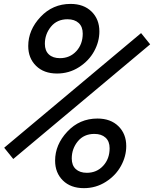

<svg xmlns="http://www.w3.org/2000/svg" viewBox="-20 -947 784 977"><path d="M460.3 -265.6Q406.9 -265.6 376 -227.9Q345.1 -190.1 345.1 -140.6Q345.1 -105.5 365.6 -86.6Q386.1 -67.7 421.9 -67.7Q472 -67.7 504.9 -103.2Q537.8 -138.7 537.8 -192.7Q537.8 -227.9 516.9 -246.7Q496.1 -265.6 460.3 -265.6ZM475.9 -343.8Q543 -343.8 582.7 -304.7Q622.4 -265.6 622.4 -203.8Q622.4 -151.7 595.7 -102.9Q569 -54 518.6 -21.8Q468.1 10.4 406.9 10.4Q339.8 10.4 300.1 -28.6Q260.4 -67.7 260.4 -129.6Q260.4 -210.9 322.6 -277.3Q384.8 -343.8 475.9 -343.8ZM47.5 -138 1.3 -195.3 697.9 -778.6 744.1 -721.4ZM323.6 -849Q270.2 -849 239.3 -811.2Q208.3 -773.4 208.3 -724Q208.3 -688.8 228.8 -669.9Q249.3 -651 285.2 -651Q335.3 -651 368.2 -686.5Q401 -722 401 -776Q401 -811.2 380.2 -830.1Q359.4 -849 323.6 -849ZM339.2 -927.1Q406.2 -927.1 446 -888Q485.7 -849 485.7 -787.1Q485.7 -735 459 -686.2Q432.3 -637.4 381.8 -605.1Q331.4 -572.9 270.2 -572.9Q203.1 -572.9 163.4 -612Q123.7 -651 123.7 -712.9Q123.7 -794.3 185.9 -860.7Q248 -927.1 339.2 -927.1Z"/></svg>

Font: TypoPRO Monoid
Style: Italic
Weight: 400
Width: 4
Italic angle: -11°
Monospace: yes
Version: Version 0.61